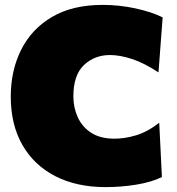

<svg xmlns="http://www.w3.org/2000/svg" viewBox="-20 -749 722 785"><path d="M412 16Q293 16 206 -28.8Q119 -73.5 71.5 -156.5Q24 -239.5 24 -354Q24 -460.5 66.5 -545.5Q109 -630.5 192.8 -679.8Q276.5 -729 400 -729Q467 -729 533.2 -714.8Q599.5 -700.5 645 -678L628 -453Q569.5 -491.5 519.8 -507.8Q470 -524 430 -524Q366.5 -524 323.2 -483Q280 -442 280 -355Q280 -309.5 297.8 -270Q315.5 -230.5 352.8 -206.2Q390 -182 448 -182Q490 -182 536.2 -195.8Q582.5 -209.5 631 -247L642 -25Q598.5 -4 536.8 6Q475 16 412 16Z"/></svg>

Font: Commissioner Black
Style: Regular
Weight: 900
Designer: Kostas Bartsokas
Foundry: Kostas Bartsokas
Version: Version 1.000; ttfautohint (v1.8.3)